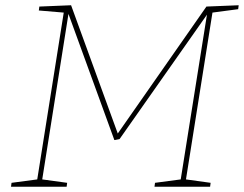

<svg xmlns="http://www.w3.org/2000/svg" viewBox="-20 -712 930 732"><path d="M890 -692 888 -677 790 -664 689 -28 783 -15 781 0H569L571 -15L669 -28L769 -656L436 -182L416 -178L241 -659L141 -28L236 -15L234 0H22L24 -15L122 -28L223 -664L128 -672L130 -687L251 -692L429 -203L767 -687Z"/></svg>

Font: Bitter Pro Thin
Style: Italic
Weight: 250
Italic angle: -9°
Designer: Sol Matas, and Bitter project Authors
Foundry: Sol Matas
Version: Version 1.010